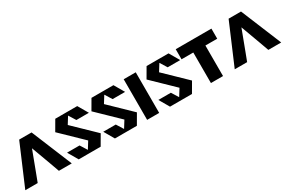

<svg xmlns="http://www.w3.org/2000/svg" viewBox="85 -1786 4230 2870"><g transform="rotate(-30 2200.5 -350.5)"><path d="M518 -150 572 0H794L505 -701H291L-8 0H206L263 -150L392 -493Z M1103.5 -54.5 1029 -174H813L914 0H1069H1070H1077H1130H1137H1138H1293L1394 -174L1029 -527L1103.5 -646.5L1178 -527H1394L1293 -701H1138H1137H1130H1077H1070H1069H914L813 -527L1178 -174Z M1728.5 -54.5 1654 -174H1438L1539 0H1694H1695H1702H1755H1762H1763H1918L2019 -174L1654 -527L1728.5 -646.5L1803 -527H2019L1918 -701H1763H1762H1755H1702H1695H1694H1539L1438 -527L1803 -174Z M2303 0V-701H2095V0Z M2679.5 -54.5 2605 -174H2389L2490 0H2645H2646H2653H2706H2713H2714H2869L2970 -174L2605 -527L2679.5 -646.5L2754 -527H2970L2869 -701H2714H2713H2706H2653H2646H2645H2490L2389 -527L2754 -174Z M3609 -527V-701H2993V-527H3196V0H3405V-527Z M4133 -150 4187 0H4409L4120 -701H3906L3607 0H3821L3878 -150L4007 -493Z"/></g></svg>

Font: Radio Edit
Style: P3
Weight: 800
Version: Version 3.001;PS 003.001;hotconv 1.0.70;makeotf.lib2.5.58329